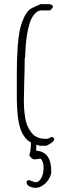

<svg xmlns="http://www.w3.org/2000/svg" viewBox="-20 -686 325 925"><path d="M146 7Q127 1 113.5 -10Q100 -21 88 -43Q67 -83 63 -158Q61 -192 61 -218V-332Q61 -397 65 -458Q68 -503 74 -534Q80 -565 93 -596Q107 -628 124 -641Q131 -647 151 -655Q164 -660 176 -666H216H219Q220 -665 222 -665L227 -664L231 -661Q234 -658 234 -657Q235 -655 235 -651L222 -636H180Q161 -636 145.5 -617.5Q130 -599 122 -571Q114 -546 109 -512Q104 -478 103 -453Q101 -421 101 -409L99 -404Q99 -348 97 -303L95 -202Q95 -158 101 -121Q106 -81 130 -49Q153 -17 201 -17Q216 -17 226 -26Q241 -26 241 -15Q241 -8 228.5 1.5Q216 11 203 16H170ZM108 192Q108 182 119 182Q123 182 135 187Q147 192 151 192Q168 192 179 171.5Q190 151 190 123Q190 90 175 78L162 80L148 82Q133 82 121 62Q129 41 129 4V-7L158 -11Q154 19 154 40Q227 44 227 140Q227 156 216.5 174.5Q206 193 188 206Q170 219 151 219Q135 219 121.5 211.5Q108 204 108 192Z"/></svg>

Font: Amatic SC
Style: Regular
Weight: 400
Designer: Multiple Designers
Foundry: Vernon Adams
Version: Version 2.505